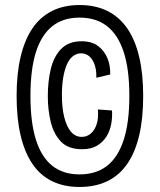

<svg xmlns="http://www.w3.org/2000/svg" viewBox="-20 -699 635 763"><path d="M296 44Q234 44 187 21Q140 -2 109 -47.5Q78 -93 62 -160.5Q46 -228 46 -318Q46 -406 62 -473.5Q78 -541 109 -586.5Q140 -632 187 -655.5Q234 -679 296 -679Q359 -679 406.5 -655.5Q454 -632 485.5 -586.5Q517 -541 533 -473.5Q549 -406 549 -318Q549 -228 533 -160.5Q517 -93 485.5 -47.5Q454 -2 406.5 21Q359 44 296 44ZM296 -6Q362 -6 405.5 -40Q449 -74 471.5 -143Q494 -212 494 -318Q494 -424 471.5 -492.5Q449 -561 405.5 -595Q362 -629 296 -629Q231 -629 188 -595Q145 -561 123 -492.5Q101 -424 101 -318Q101 -212 123 -143Q145 -74 188 -40Q231 -6 296 -6ZM306 -106Q251 -106 222 -136.5Q193 -167 181.5 -215Q170 -263 170 -317Q170 -376 182 -425.5Q194 -475 223.5 -505Q253 -535 304 -535Q345 -535 370 -516Q395 -497 407 -467.5Q419 -438 418 -403L363 -390Q364 -433 347.5 -460Q331 -487 302 -487Q284 -487 269.5 -475.5Q255 -464 245.5 -442Q236 -420 231 -389.5Q226 -359 226 -321Q226 -270 235.5 -232.5Q245 -195 262.5 -175Q280 -155 305 -155Q325 -155 340.5 -168Q356 -181 364 -205Q372 -229 369 -264L425 -260Q427 -234 422 -206.5Q417 -179 403 -156.5Q389 -134 365.5 -120Q342 -106 306 -106Z"/></svg>

Font: Bricolage Grotesque Condensed ExtraLight
Style: Regular
Weight: 250
Width: 3
Designer: Mathieu Triay
Foundry: Atelier Triay
Version: Version 1.000;gftools[0.9.30]